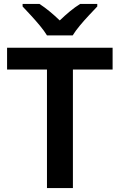

<svg xmlns="http://www.w3.org/2000/svg" viewBox="-20 -957 610 977"><path d="M351 0H219V-603H16V-714H553V-603H351ZM219 -777Q205 -800 183 -826.5Q161 -853 137 -879Q113 -905 95 -924V-937H181Q207 -920 232.5 -899Q258 -878 284 -853Q310 -878 336 -899.5Q362 -921 388 -937H475V-924Q457 -905 433 -879.5Q409 -854 386.5 -827Q364 -800 350 -777Z"/></svg>

Font: Noto Sans Syriac Eastern SemiBold
Style: Regular
Weight: 600
Designer: Patrick Giasson and the Monotype Design Team
Foundry: Monotype Imaging Inc.
Version: Version 3.001